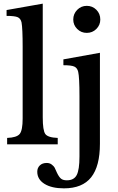

<svg xmlns="http://www.w3.org/2000/svg" viewBox="-20 -790 646 1051"><path d="M16 -735 214 -770V-148Q214 -76 228 -56.5Q242 -37 296 -35V0H19V-35Q72 -37 88 -57Q104 -77 104 -141V-534Q104 -633 98 -667Q93 -689 76.5 -696Q60 -703 16 -703ZM527 -501V-3Q527 120 479 180.5Q431 241 330 241Q263 241 223.5 216.5Q184 192 184 150Q184 129 198 115.5Q212 102 236 102Q252 102 263.5 111Q275 120 279 127.5Q283 135 292 156Q303 179 314 188Q325 197 346 197Q385 197 400 168Q415 139 415 67V-264Q415 -367 408 -397Q403 -418 387 -425.5Q371 -433 327 -433V-465ZM381 -683Q381 -714 402.5 -736Q424 -758 455 -758Q486 -758 507.5 -736.5Q529 -715 529 -683Q529 -653 507.5 -631.5Q486 -610 455 -610Q424 -610 402.5 -631.5Q381 -653 381 -683Z"/></svg>

Font: Kolar Light
Style: Regular
Weight: 300
Designer: Ramakrishna Saiteja (Kannada); Shiva Nallaperumal (Latin)
Foundry: Indian Type Foundry
Version: Version 1.001;PS 1.0;hotconv 1.0.88;makeotf.lib2.5.647800